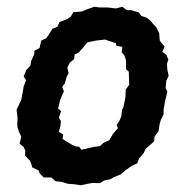

<svg xmlns="http://www.w3.org/2000/svg" viewBox="-20 -532 554 568"><path d="M220 16 199 13 182 12 162 6 144 4 132 -7H109L97 -20L94 -28L75 -37L73 -46L69 -56L54 -72L55 -86L50 -97L38 -107L43 -128L37 -140L32 -154L31 -165L32 -183L29 -207L43 -237L48 -264L50 -276L57 -295L50 -306L58 -325L70 -338L72 -351L81 -371L82 -382L97 -390L102 -412L117 -419L127 -434L135 -447L150 -453L156 -467L175 -474L189 -482L197 -496L222 -498L239 -505L259 -512L274 -510H298L323 -507L342 -512L355 -502H368L391 -495L398 -485L413 -480L425 -471L433 -461L442 -452L451 -434L452 -419L453 -411L467 -394L460 -379L472 -370L478 -356L474 -343L475 -326L479 -308L472 -293L470 -272L475 -261L468 -231L464 -208V-194L456 -178L452 -164L449 -144L437 -127L436 -114L425 -104L411 -92L405 -79L392 -64L386 -49L371 -42L352 -29L337 -16L317 -8L307 -2L288 2L275 10L255 9L238 12ZM221 -89 256 -97 276 -100 287 -110 303 -117 315 -137 329 -153 325 -162 333 -174 339 -188 341 -207 345 -214 351 -244 352 -267 362 -281V-289L361 -320L353 -327V-353L348 -368L340 -377L342 -393L324 -397L323 -404L291 -415L264 -412L239 -407L224 -389L212 -376L201 -371L199 -357L186 -346L179 -332L183 -316L177 -304L172 -286L164 -275L169 -262L158 -237L152 -211L161 -203L154 -184L160 -174L159 -160L154 -142L167 -134L165 -121L189 -106L203 -99L214 -98Z"/></svg>

Font: Winky Rough Medium
Style: Italic
Weight: 500
Italic angle: -8.97852°
Designer: Simon Atzbach
Foundry: typofactur
Version: Version 1.206; ttfautohint (v1.8.4.7-5d5b)